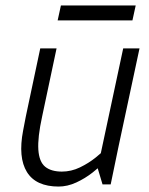

<svg xmlns="http://www.w3.org/2000/svg" viewBox="-20 -678 549 706"><path d="M75 -250H135Q118 -172 121 -127.5Q124 -83 146 -65Q168 -47 208 -47L196 8Q112 8 79 -45.5Q46 -99 65 -198ZM416 -140 339 -60 433 -500H493ZM135 -250H75L128 -500H188ZM339 -60 416 -140 387 0H357ZM387 -150 416 -140Q416 -140 404 -125Q392 -110 370.5 -88Q349 -66 321 -44Q293 -22 260.5 -7Q228 8 195 8L207 -47Q242 -47 274 -62.5Q306 -78 331.5 -98.5Q357 -119 372 -134.5Q387 -150 387 -150ZM204 -658H479L467 -603H192Z"/></svg>

Font: Epunda Sans Light
Style: Italic
Weight: 300
Italic angle: -12.0243°
Designer: Simon Atzbach
Foundry: typofactur
Version: Version 2.204